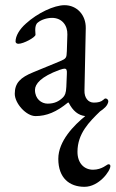

<svg xmlns="http://www.w3.org/2000/svg" viewBox="-20 -434 446 741"><path d="M398 200C393 200 374 221 339 221C305 221 279 196 279 152C279 81 325 36 366 -4C374 -9 381 -15 387 -21C393 -27 398 -37 398 -43C398 -49 393 -54 387 -54C385 -54 383 -53 379 -49C370 -41 359 -38 342 -38C320 -38 305 -57 306 -85L311 -325C312 -376 277 -414 229 -414C189 -414 125 -384 80 -343C55 -321 40 -295 40 -274C40 -269 44 -265 51 -265C71 -265 117 -290 117 -300L116 -318C116 -330 118 -341 126 -347C139 -358 161 -365 181 -365C219 -365 241 -336 240 -301L238 -237C237 -210 236 -208 210 -197L108 -155C59 -135 37 -114 37 -72C37 -35 81 14 117 14C160 14 198 -2 242 -38H245C261 -6 282 11 309 14C266 49 205 110 205 179C205 253 248 287 306 287C362 287 406 226 406 207C406 201 402 200 398 200ZM238 -148 236 -99C235 -74 230 -65 223 -58C208 -43 190 -34 164 -34C140 -34 115 -52 115 -87C115 -110 138 -138 209 -164C220 -168 226 -169 229 -169C237 -169 239 -163 238 -148Z"/></svg>

Font: Garamond-Math
Style: Regular
Weight: 400
Version: Version 2019-08-16